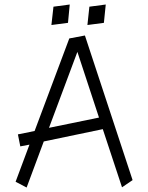

<svg xmlns="http://www.w3.org/2000/svg" viewBox="-20 -839 663 859"><path d="M292 -818.8 219.2 -809.1 210 -727.1 284.2 -736.8ZM453.1 -818.8 379.9 -809.1 371.1 -727.1 444.8 -736.8ZM359.9 -680.2 290 -667 134.8 -252.9 60.1 -237.8 70.8 -184.1 111.8 -191.9 49.8 -25.9 99.1 0 175.8 -206.1 439.9 -261.2 525.9 -1 573.2 -33.2ZM199.2 -267.1 326.2 -606.9 422.9 -313Z"/></svg>

Font: Comic Neue Angular
Style: Regular
Weight: 400
Designer: Craig Rozynski
Foundry: Craig Rozynski
Version: Version 2.003